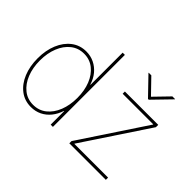

<svg xmlns="http://www.w3.org/2000/svg" viewBox="-140 -1060 1372 1372"><g transform="rotate(45 546.0 -373.5)"><path d="M272 11.2Q208 11.2 160.2 -25.4Q112.3 -62 86.2 -125.7Q60.1 -189.5 60.1 -270Q60.1 -350.1 86.4 -413.6Q112.8 -477.1 160.6 -513.7Q208.5 -550.3 272 -550.3Q315.9 -550.3 353.3 -532.2Q390.6 -514.2 418.2 -481Q445.8 -447.8 459 -402.8H461.4V-727.5H483.9V0H461.4V-136.7H459Q444.8 -91.8 417.7 -58.3Q390.6 -24.9 353.5 -6.8Q316.4 11.2 272 11.2ZM272 -11.2Q330.1 -11.2 372.6 -45.2Q415 -79.1 438.2 -137.7Q461.4 -196.3 461.4 -270Q461.4 -343.8 438 -402.1Q414.6 -460.4 372.1 -494.1Q329.6 -527.8 272 -527.8Q214.8 -527.8 172.1 -494.1Q129.4 -460.4 106 -402.1Q82.5 -343.8 82.5 -270Q82.5 -196.3 106 -137.7Q129.4 -79.1 171.9 -45.2Q214.4 -11.2 272 -11.2ZM649.9 0V-22.5L978 -517.6V-520H668.9V-542.5H1005.9V-519L678.2 -24.9V-22.5H1019V0ZM720.7 -757.8 827.1 -647.9 933.6 -757.8H960.9V-755.4L831.1 -621.6H823.2L694.3 -755.4V-757.8Z"/></g></svg>

Font: Inter 16pt Thin
Style: Regular
Weight: 250
Version: Version 4.001;git-66647c0bb